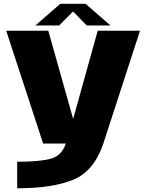

<svg xmlns="http://www.w3.org/2000/svg" viewBox="-20 -752 778 1006"><path d="M206 0H521.5L713.5 -591H492L364 -131.5H362.5L233 -591H12.5ZM70 234.5Q254.5 234.5 363.5 189.8Q472.5 145 521.5 0L325 -0.5Q304.5 62.5 248.2 79Q192 95.5 70 95.5ZM165.5 -618.5H290L363 -692L434.5 -618.5H559L428.5 -732H295.5Z"/></svg>

Font: Anybody SemiExpanded ExtraBold
Style: Regular
Weight: 800
Width: 6
Version: Version 1.113;gftools[0.9.25]